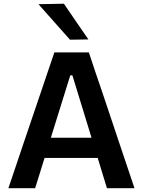

<svg xmlns="http://www.w3.org/2000/svg" viewBox="-20 -988 749 1008"><path d="M24 0Q43.5 -57.5 65 -121Q86.5 -184.5 105.5 -241.5L188.5 -486Q211 -552.5 229 -605.8Q247 -659 265.5 -713H446.5Q465 -657 482.8 -604Q500.5 -551 523 -486L605 -241Q625 -181.5 646 -119.2Q667 -57 686 0H541.5Q529.5 -38.5 517.2 -79Q505 -119.5 493 -159H214Q201.5 -119 189 -78.5Q176.5 -38 164.5 0ZM349 -592.5 247 -265H460.5L360 -592.5ZM347.5 -779.5Q307 -825 266 -871.2Q225 -917.5 182 -966L315.5 -968.5Q347.5 -921.5 379.5 -874.8Q411.5 -828 444 -781Z"/></svg>

Font: Commissioner SemiBold
Style: Regular
Weight: 600
Designer: Kostas Bartsokas
Foundry: Kostas Bartsokas
Version: Version 1.000; ttfautohint (v1.8.3)